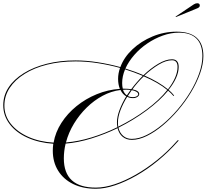

<svg xmlns="http://www.w3.org/2000/svg" viewBox="-180 -994 1272 1182"><path d="M410 161Q464 161 527 140Q590 119 656.5 81Q723 43 787 -8.5Q851 -60 905 -121L913 -130H921L913 -121Q857 -58 792.5 -5Q728 48 660.5 86.5Q593 125 529 146.5Q465 168 410 168Q330 168 270.5 139Q211 110 178 57Q145 4 145 -66Q145 -87 148 -109Q59 -115 -11 -146.5Q-81 -178 -120.5 -230Q-160 -282 -160 -346Q-160 -406 -127 -456Q-94 -506 -33.5 -543.5Q27 -581 108 -601.5Q189 -622 285 -622Q350 -622 421 -611Q492 -600 561 -581Q583 -641 635.5 -690.5Q688 -740 759 -769.5Q830 -799 907 -799Q1072 -799 1072 -649Q1072 -599 1051.5 -541.5Q1031 -484 996 -426Q961 -368 916 -315.5Q871 -263 822 -222Q773 -181 724 -157Q675 -133 632 -133Q598 -133 575 -152Q552 -171 544 -205Q465 -167 382.5 -141.5Q300 -116 224 -110Q213 -64 213 -19Q213 161 410 161ZM888 -403Q875 -419 855 -436Q804 -374 723.5 -314.5Q643 -255 549 -208Q557 -176 578.5 -157.5Q600 -139 631 -139Q674 -139 722 -162.5Q770 -186 819 -226.5Q868 -267 912.5 -319Q957 -371 991.5 -428Q1026 -485 1046 -542Q1066 -599 1066 -649Q1066 -720 1029.5 -756.5Q993 -793 922 -793Q872 -793 822 -775Q772 -757 727 -726.5Q682 -696 647 -656Q612 -616 592 -572Q651 -554 703 -531Q748 -574 794.5 -601.5Q841 -629 879 -629Q920 -629 920 -582Q920 -549 903.5 -513Q887 -477 858 -441Q879 -423 892 -406ZM879 -623Q842 -623 797.5 -596.5Q753 -570 709 -529Q753 -510 789.5 -488.5Q826 -467 854 -444Q882 -480 897.5 -515Q913 -550 913 -582Q913 -623 879 -623ZM-153 -344Q-153 -282 -114 -232.5Q-75 -183 -6.5 -152Q62 -121 150 -116Q161 -180 198 -237.5Q235 -295 291 -340.5Q347 -386 415.5 -414Q484 -442 558 -447Q547 -474 547 -508Q547 -542 559 -576Q493 -594 423.5 -605Q354 -616 286 -616Q190 -616 110 -596Q30 -576 -29 -539Q-88 -502 -120.5 -452.5Q-153 -403 -153 -344ZM585 -448Q609 -448 628 -445Q661 -489 699 -527Q647 -549 590 -567Q572 -524 572 -483Q572 -463 576 -448Q580 -448 585 -448ZM546 -239Q546 -226 548 -214Q641 -260 721 -319Q801 -378 850 -440Q796 -485 705 -524Q667 -488 635 -444Q677 -436 677 -415Q677 -405 666 -397.5Q655 -390 638 -390Q619 -390 603 -398Q577 -356 561.5 -315Q546 -274 546 -239ZM595 -442Q586 -442 577 -441Q585 -418 601 -407Q612 -423 624 -440Q610 -442 595 -442ZM540 -240Q540 -275 555.5 -316.5Q571 -358 597 -401Q575 -413 562 -440Q505 -433 452 -404.5Q399 -376 354 -332Q309 -288 275.5 -233Q242 -178 226 -117Q302 -123 383.5 -148Q465 -173 543 -211Q540 -225 540 -240ZM671 -414Q671 -422 660 -429Q649 -436 631 -439Q618 -421 607 -403Q620 -396 639 -396Q653 -396 662 -401.5Q671 -407 671 -414ZM903 -889 901 -892 1013 -967Q1024 -974 1034 -974Q1050 -974 1050 -960Q1050 -949 1035 -943Z"/></svg>

Font: Ballet 72pt
Style: Regular
Weight: 400
Designer: Maximiliano R. Sproviero
Foundry: Omnibus-Type
Version: Version 1.100; ttfautohint (v1.8.3)